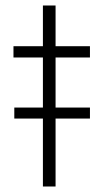

<svg xmlns="http://www.w3.org/2000/svg" viewBox="-20 -678 376 698"><path d="M136 0V-247H32V-287H136V-469H29V-510H136V-658H182V-510H307V-469H182V-287H307V-247H182V0Z"/></svg>

Font: Saira ExtraLight
Style: Regular
Weight: 200
Designer: Hector Gatti with collaboration of the Omnibus-Type team
Foundry: Omnibus-Type
Version: Version 1.100; ttfautohint (v1.8.3)